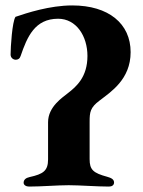

<svg xmlns="http://www.w3.org/2000/svg" viewBox="-20 -684 526 707"><path d="M87 3C133 3 191 -2 233 -2C273 -2 337 3 381 3C392 3 400 -2 400 -12C400 -24 389 -29 375 -33C323 -47 310 -59 310 -98V-235C310 -271 312 -288 347 -314C387 -345 461 -391 461 -492C461 -597 380 -664 246 -664C163 -664 78 -636 37 -622C25 -604 19 -511 19 -483C19 -471 29 -464 38 -464C46 -464 53 -468 56 -478C80 -548 108 -615 194 -615C261 -615 302 -551 302 -478C302 -400 261 -365 230 -341C212 -326 157 -292 157 -234V-97C157 -55 139 -43 89 -32C75 -29 67 -22 67 -11C67 -2 77 3 87 3Z"/></svg>

Font: EB Garamond
Style: Bold
Weight: 700
Designer: Georg Duffner and Octavio Pardo
Foundry: Georg Duffner
Version: Version 1.000;PS 001.000;hotconv 1.0.88;makeotf.lib2.5.64775